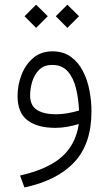

<svg xmlns="http://www.w3.org/2000/svg" viewBox="-20 -549 470 828"><path d="M270.5 -528.8 320.8 -479 270.5 -428.7 220.7 -479ZM135.7 -528.8 186 -479 135.7 -428.7 85.9 -479ZM374.5 -68.8Q374.5 71.8 300 150.9Q225.6 230 85.4 259.3L66.4 208Q185.1 181.2 245.8 127.9Q306.6 74.7 319.8 -14.2Q297.4 -7.3 271 -2.4Q244.6 2.4 219.2 2.4Q141.1 2.4 98.4 -30.3Q55.7 -63 55.7 -135.3Q55.7 -182.1 72.8 -226.3Q89.8 -270.5 123.3 -299.1Q156.7 -327.6 206.1 -327.6Q252.9 -327.6 285.2 -304.4Q317.4 -281.2 337.2 -243.2Q356.9 -205.1 365.7 -159.4Q374.5 -113.8 374.5 -68.8ZM221.7 -56.2Q246.6 -56.2 272 -60.8Q297.4 -65.4 320.8 -72.3Q318.8 -121.6 308.1 -166.7Q297.4 -211.9 272.7 -240.5Q248 -269 205.1 -269Q169.9 -269 148.9 -248Q127.9 -227.1 118.9 -196.8Q109.9 -166.5 109.9 -138.2Q109.9 -93.3 139.9 -74.7Q169.9 -56.2 221.7 -56.2Z"/></svg>

Font: Vazirmatn UI NL ExtraLight
Style: Regular
Weight: 200
Designer: Saber Rastikerdar
Foundry: Saber Rastikerdar
Version: Version 33.003